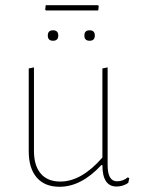

<svg xmlns="http://www.w3.org/2000/svg" viewBox="-20 -711 544 735"><path d="M355 -691 358 -688 356 -671H156L153 -674L155 -691ZM303 -575Q303 -595 323 -595Q343 -595 343 -575Q343 -555 323 -555Q303 -555 303 -575ZM163 -575Q163 -595 183 -595Q203 -595 203 -575Q203 -555 183 -555Q163 -555 163 -575ZM208 4Q151 4 120.5 -31.5Q90 -67 90 -132V-449L110 -453V-133Q110 -77 136 -46.5Q162 -16 211 -16Q292 -16 372 -108V-449L392 -453V-79Q392 -17 428 -17Q451 -17 469 -32L475 -29L471 -11Q451 3 426 3Q372 3 372 -79H368Q291 4 208 4Z"/></svg>

Font: Alegreya Sans Thin
Style: Regular
Weight: 100
Designer: Juan Pablo del Peral
Foundry: Huerta Tipografica
Version: Version 2.007